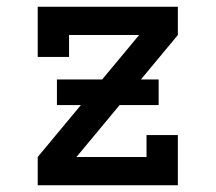

<svg xmlns="http://www.w3.org/2000/svg" viewBox="-20 -550 640 570"><path d="M92 0V-84L393 -446H185V-381H92V-530H508V-446L207 -84H415V-149H508V0ZM451 -238H149V-314H451Z"/></svg>

Font: Iosevka Slab Medium Extended
Style: Regular
Weight: 500
Width: 7
Monospace: yes
Designer: Belleve Invis
Foundry: Belleve Invis
Version: Version 11.1.1; ttfautohint (v1.8.3)